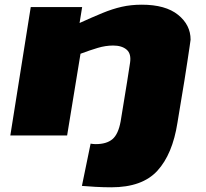

<svg xmlns="http://www.w3.org/2000/svg" viewBox="-20 -577 879 818"><path d="M736 -54Q715 80 650.5 150.5Q586 221 454 221Q423 221 386 219Q349 217 329 215L366 35Q372 36 377.5 36.5Q383 37 388 37Q434 37 459 16Q484 -5 494 -60Q499 -91 506.5 -136.5Q514 -182 521.5 -228.5Q529 -275 534 -309Q540 -348 519.5 -365.5Q499 -383 462 -383Q430 -383 396.5 -373Q363 -363 323 -348L266 0H24L111 -547H330L319 -479Q374 -504 416.5 -521.5Q459 -539 498.5 -548Q538 -557 584 -557Q685 -557 738.5 -514Q792 -471 792 -408Q792 -405 788 -379.5Q784 -354 778.5 -316Q773 -278 766 -235.5Q759 -193 752.5 -154Q746 -115 741.5 -87.5Q737 -60 736 -54Z"/></svg>

Font: Georama ExtraExtended ExtraBold
Style: Italic
Weight: 800
Width: 8
Italic angle: -9°
Designer: Jean-Baptiste Levee
Foundry: Production Type
Version: Version 1.000